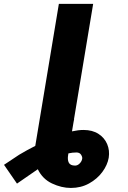

<svg xmlns="http://www.w3.org/2000/svg" viewBox="-179 -747 647 972"><path d="M292.6 -727.3 195.7 -144.2H196.4Q196 -144.2 193.4 -129.1Q190.7 -114 187.1 -91.6L185.4 -82Q217.7 -89.1 243.3 -89.1Q289.1 -89.1 319.6 -69.2Q350.1 -49.4 363.6 -17.4Q377.1 14.6 371.4 51.5Q365.1 88.4 339 123.8Q312.9 159.1 271.8 181.8Q230.8 204.5 179.7 204.5Q132.5 204.5 84.3 181.8Q36.2 159.1 12.4 109.7L-93 182.5L-158.7 87.4L-81.7 36.2Q-62.5 24.9 -42.1 13.5Q-21.7 2.1 -0.4 -8.5L119 -727.3ZM167.3 29.5Q166.5 34.4 166.2 36.2Q161.6 61.4 169.2 76.3Q176.8 91.3 201.3 91.3Q213.8 91.3 224.6 80.3Q235.4 69.2 237.2 56.1Q238.6 47.6 231.4 36.2Q224.1 24.9 207.7 24.9Q187.5 24.9 167.3 29.5Z"/></svg>

Font: Inter UI Extra Bold
Style: Italic
Weight: 800
Italic angle: 9.39999°
Designer: Rasmus Andersson
Foundry: rsms
Version: 3.2;8d6f07862